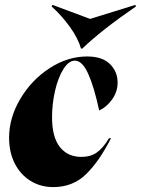

<svg xmlns="http://www.w3.org/2000/svg" viewBox="-20 -750 574 782"><path d="M335 -520Q397 -520 428 -489Q459 -458 459 -414Q459 -375 435.5 -343.5Q412 -312 384 -300Q363 -397 339 -450Q315 -503 285 -503Q260 -503 238.5 -469Q217 -435 204.5 -381.5Q192 -328 192 -273Q192 -191 224 -151Q256 -111 311 -111Q349 -111 374.5 -129Q400 -147 424 -187H432Q385 -94 331 -41Q277 12 197 12Q145 12 104 -13.5Q63 -39 40 -84.5Q17 -130 17 -189Q17 -270 62.5 -347Q108 -424 181.5 -472Q255 -520 335 -520ZM315 -552H310Q298 -594 265 -640Q232 -686 190 -724L194 -730L347 -673L531 -730L534 -724Q393 -627 315 -552Z"/></svg>

Font: Nyght Serif Dark Italic
Style: Regular
Weight: 800
Italic angle: -16°
Designer: Maksym Kobuzan
Version: Version 0.400